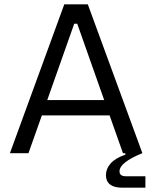

<svg xmlns="http://www.w3.org/2000/svg" viewBox="-20 -710 706 890"><path d="M471 102Q471 73 492.5 48Q514 23 561 7V0H550L488 -175H174L112 0H26L278 -690H387L640 0Q534 43 534 84Q534 107 563 107H654V160H546Q509 160 490 145Q471 130 471 102ZM463 -246 338 -600H324L199 -246Z"/></svg>

Font: Mozilla Text BETA
Style: Regular
Weight: 400
Designer: Studio DRAMA
Foundry: Studio DRAMA
Version: Version 0.100